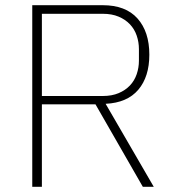

<svg xmlns="http://www.w3.org/2000/svg" viewBox="-20 -718 672 738"><path d="M141 0H104V-698H375Q463 -698 508.5 -647Q554 -596 554 -508Q554 -423 511.5 -373Q469 -323 386 -319L571 0H529L347 -317H141ZM375 -349Q410 -349 436 -360Q462 -371 479.5 -389.5Q497 -408 505.5 -433Q514 -458 514 -485V-529Q514 -556 505.5 -581Q497 -606 479.5 -624.5Q462 -643 436 -654Q410 -665 375 -665H141V-349Z"/></svg>

Font: IBM Plex Sans Hebrew ExtraLight
Style: Regular
Weight: 200
Designer: Mike Abbink, Paul van der Laan, Pieter van Rosmalen, Yanek Iontef
Foundry: Bold Monday
Version: Version 1.2